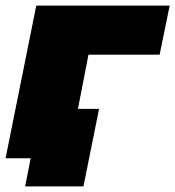

<svg xmlns="http://www.w3.org/2000/svg" viewBox="-22 -567 628 688"><path d="M-2 0 108 -547H586L550 -371H295L223 0ZM68 101 88 0H-2L34 -177H333L277 101Z"/></svg>

Font: Montserrat Black
Style: Italic
Weight: 900
Italic angle: -11.3°
Designer: Julieta Ulanovsky
Foundry: Julieta Ulanovsky
Version: Version 9.000; ttfautohint (v1.8.4.7-5d5b)